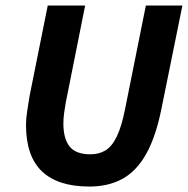

<svg xmlns="http://www.w3.org/2000/svg" viewBox="-20 -672 689 704"><path d="M307.6 12Q192.4 12 133.8 -43.7Q75.3 -99.4 75.3 -214.5Q75.3 -237.1 79.9 -265.9Q84.4 -294.7 88.4 -319.7L155.1 -651.8H292.2L220.9 -294.7Q217.4 -274.8 214.9 -256.1Q212.4 -237.4 212.4 -219.4Q212.4 -164.2 234.9 -135.2Q257.4 -106.2 311.6 -106.2Q343.3 -106.2 367.1 -120.8Q390.9 -135.4 408.5 -172Q426.2 -208.7 439 -274.1L514.8 -651.8H648.8L572.6 -276.3Q552 -172.1 516.5 -108.5Q481 -44.9 429.4 -16.5Q377.7 12 307.6 12Z"/></svg>

Font: Source Sans 3
Style: Italic
Weight: 200
Italic angle: -11°
Designer: Paul D. Hunt
Foundry: Adobe
Version: Version 3.046;hotconv 1.0.118;makeotfexe 2.5.65603